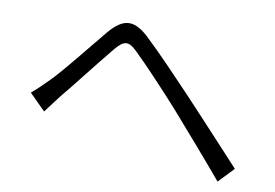

<svg xmlns="http://www.w3.org/2000/svg" viewBox="-66 -735 1132 789"><g transform="rotate(10 500.0 -340.0)"><path d="M65 -278 132 -211C147 -230 168 -260 188 -285C234 -340 320 -452 370 -512C405 -554 424 -558 463 -519C507 -477 600 -378 658 -313C723 -239 812 -137 884 -51L945 -115C868 -198 769 -306 701 -378C643 -439 556 -531 496 -587C429 -650 385 -639 332 -578C271 -505 182 -391 134 -343C108 -317 91 -300 65 -278Z"/></g></svg>

Font: Noto Sans CJK SC DemiLight
Style: Regular
Weight: 350
Designer: Ryoko NISHIZUKA 西塚涼子 (kana, bopomofo & ideographs); Paul D. Hunt (Latin, Greek & Cyrillic); Sandoll Communications 산돌커뮤니
Foundry: Adobe
Version: Version 2.004;hotconv 1.0.118;makeotfexe 2.5.65603